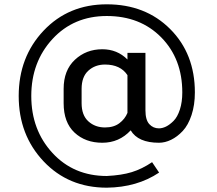

<svg xmlns="http://www.w3.org/2000/svg" viewBox="-20 -720 1007 890"><path d="M570.8 -196.7V-371.7Q538.3 -420.8 466.7 -420.8Q420.8 -420.8 389.6 -392.5Q358.3 -364.2 358.3 -308.3V-241.7Q358.3 -185.8 389.6 -157.5Q420.8 -129.2 466.7 -129.2Q507.5 -129.2 533.3 -148.8Q559.2 -168.3 570.8 -196.7ZM570.8 -475H654.2V-208.3Q654.2 -164.2 672.1 -144.6Q690 -125 716.7 -125Q732.5 -125 749.6 -133.3Q766.7 -141.7 784.6 -159.6Q802.5 -177.5 813.8 -212.1Q825 -246.7 825 -291.7Q825 -447.5 727.5 -546.7Q630 -645.8 475 -645.8Q321.7 -645.8 223.3 -539.2Q125 -432.5 125 -275Q125 -117.5 223.3 -10.8Q321.7 95.8 475 95.8Q543.3 92.5 590.8 77.9Q638.3 63.3 685 31.7L717.5 80Q615.8 148.3 475 150Q297.5 150 182.1 27.9Q66.7 -94.2 66.7 -275Q66.7 -455.8 182.1 -577.9Q297.5 -700 475 -700Q654.2 -700 768.8 -585.4Q883.3 -470.8 883.3 -291.7Q883.3 -233.3 867.9 -186.7Q852.5 -140 827.1 -112.9Q801.7 -85.8 773.3 -72.1Q745 -58.3 716.7 -58.3Q620 -58.3 585.8 -115.8Q532.5 -58.3 454.2 -58.3Q375.8 -58.3 325.4 -105.4Q275 -152.5 275 -241.7V-308.3Q275 -394.2 327.1 -442.9Q379.2 -491.7 454.2 -491.7Q523.3 -491.7 570.8 -444.2Z"/></svg>

Font: BoonBaan
Style: Regular
Weight: 400
Designer: Sungsit Sawaiwan
Foundry: FontUni
Version: Version 2.0